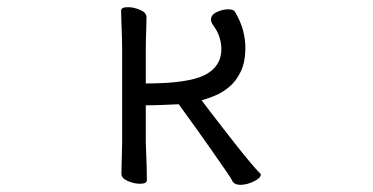

<svg xmlns="http://www.w3.org/2000/svg" viewBox="-20 -503 1040 536"><path d="M321 -366Q321 -376 320.5 -397Q320 -418 319 -440Q318 -462 318 -473Q318 -483 337 -483Q353 -483 371 -475.5Q389 -468 389 -455Q389 -447 388.5 -430.5Q388 -414 387.5 -396Q387 -378 387 -366V-270Q505 -270 551.5 -293.5Q598 -317 598 -366Q598 -382 592.5 -399.5Q587 -417 574 -434Q569 -442 569 -448Q569 -462 585.5 -469.5Q602 -477 617 -477Q632 -477 636 -470Q652 -443 658.5 -418Q665 -393 665 -370Q665 -330 652 -303Q639 -276 619.5 -260Q600 -244 579 -235.5Q558 -227 543 -223Q544 -221 557.5 -203.5Q571 -186 591 -160Q611 -134 633 -106Q655 -78 674.5 -54.5Q694 -31 705 -20Q708 -19 708 -15Q708 -6 688.5 3.5Q669 13 651 13Q635 13 629 3Q626 -4 612.5 -23.5Q599 -43 568 -87.5Q537 -132 479 -212Q460 -211 433.5 -210Q407 -209 387 -209V-106Q387 -100 388 -79Q389 -58 389.5 -35Q390 -12 390 0Q390 10 371 10Q355 10 337 2.5Q319 -5 319 -18Q319 -26 319.5 -44.5Q320 -63 320.5 -81Q321 -99 321 -106Z"/></svg>

Font: Moon Stars Kai T HW
Style: Regular
Weight: 400
Designer: GuiWonder
Version: Version 1.101